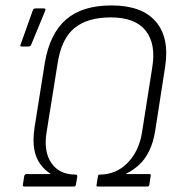

<svg xmlns="http://www.w3.org/2000/svg" viewBox="-20 -686 662 706"><path d="M70 0Q63 0 64 -6L69 -38Q71 -46 77 -46H165L166 -47Q145 -60 128.5 -82Q112 -104 106 -137Q100 -170 107 -217L145 -456Q163 -562 222.5 -614Q282 -666 390 -666Q502 -666 553 -606.5Q604 -547 587 -439L551 -207Q544 -162 528 -130Q512 -98 490 -78.5Q468 -59 443 -47V-46H529Q536 -46 534 -39L529 -6Q528 0 521 0H341Q333 0 335 -6L340 -37Q341 -44 346 -44Q407 -44 449 -87Q491 -130 502 -198L540 -439Q554 -525 515.5 -573.5Q477 -622 387 -622Q302 -622 254 -583Q206 -544 192 -454L151 -198Q140 -129 169 -86.5Q198 -44 258 -44Q265 -44 264 -36L259 -6Q257 0 252 0ZM60 -515Q52 -515 56 -523L101 -649Q103 -655 111 -655H142Q146 -655 147 -652.5Q148 -650 146 -646L94 -520Q92 -517 89.5 -516Q87 -515 83 -515Z"/></svg>

Font: Sofia Sans Semi Condensed Light
Style: Italic
Weight: 300
Italic angle: -9°
Version: Version 4.100